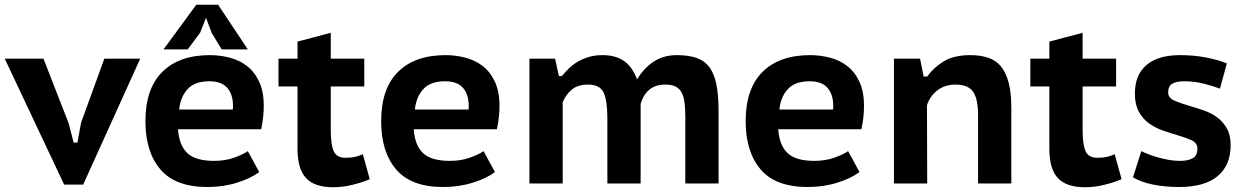

<svg xmlns="http://www.w3.org/2000/svg" viewBox="-32 -772 5235 808"><path d="M257 -253 278 -172H294L309 -255L407 -525H558L318 5H238L-12 -525H151Z M1059 -48Q1025 -22 966.5 -3.5Q908 15 841 15Q706 15 643 -59Q580 -133 580 -262Q580 -399 651 -469.5Q722 -540 851 -540Q893 -540 934 -529.5Q975 -519 1007 -494.5Q1039 -470 1058.5 -428.5Q1078 -387 1078 -326Q1078 -305 1075.5 -280Q1073 -255 1067 -228H717Q722 -160 756.5 -127.5Q791 -95 869 -95Q916 -95 953.5 -108.5Q991 -122 1011 -136ZM849 -430Q787 -430 757 -396.5Q727 -363 722 -311H948Q952 -366 928 -398Q904 -430 849 -430ZM794 -752H886L1011 -564H901L859 -633L835 -697L810 -634L758 -564H656Z M1140 -525H1220V-597L1360 -634V-525H1501V-408H1360V-226Q1360 -163 1372.5 -135.5Q1385 -108 1422 -108Q1445 -108 1461 -111.5Q1477 -115 1495 -123L1524 -18Q1492 -4 1450.5 6Q1409 16 1370 16Q1292 16 1256 -22.5Q1220 -61 1220 -146V-408H1140Z M2051 -48Q2017 -22 1958.5 -3.5Q1900 15 1833 15Q1698 15 1635 -59Q1572 -133 1572 -262Q1572 -399 1643 -469.5Q1714 -540 1843 -540Q1885 -540 1926 -529.5Q1967 -519 1999 -494.5Q2031 -470 2050.5 -428.5Q2070 -387 2070 -326Q2070 -305 2067.5 -280Q2065 -255 2059 -228H1709Q1714 -160 1748.5 -127.5Q1783 -95 1861 -95Q1908 -95 1945.5 -108.5Q1983 -122 2003 -136ZM1841 -430Q1779 -430 1749 -396.5Q1719 -363 1714 -311H1940Q1944 -366 1920 -398Q1896 -430 1841 -430Z M2524 0V-274Q2524 -350 2508 -383Q2492 -416 2442 -416Q2400 -416 2375 -395.5Q2350 -375 2336 -342V0H2196V-525H2304L2320 -452H2333Q2346 -469 2363 -485Q2380 -501 2400.5 -513Q2421 -525 2446.5 -532.5Q2472 -540 2504 -540Q2557 -540 2592.5 -516.5Q2628 -493 2649 -438Q2678 -486 2719.5 -513Q2761 -540 2816 -540Q2864 -540 2897.5 -529Q2931 -518 2952 -491Q2973 -464 2982.5 -418Q2992 -372 2992 -303V0H2852V-281Q2852 -314 2849 -339Q2846 -364 2837 -381.5Q2828 -399 2811.5 -407.5Q2795 -416 2768 -416Q2726 -416 2700.5 -394.5Q2675 -373 2664 -335V0Z M3585 -48Q3551 -22 3492.5 -3.5Q3434 15 3367 15Q3232 15 3169 -59Q3106 -133 3106 -262Q3106 -399 3177 -469.5Q3248 -540 3377 -540Q3419 -540 3460 -529.5Q3501 -519 3533 -494.5Q3565 -470 3584.5 -428.5Q3604 -387 3604 -326Q3604 -305 3601.5 -280Q3599 -255 3593 -228H3243Q3248 -160 3282.5 -127.5Q3317 -95 3395 -95Q3442 -95 3479.5 -108.5Q3517 -122 3537 -136ZM3375 -430Q3313 -430 3283 -396.5Q3253 -363 3248 -311H3474Q3478 -366 3454 -398Q3430 -430 3375 -430Z M4084 0V-288Q4084 -356 4063 -386Q4042 -416 3989 -416Q3944 -416 3912.5 -391.5Q3881 -367 3869 -329Q3869 -247 3869.5 -164.5Q3870 -82 3870 0H3730V-525H3840L3855 -450H3870Q3896 -487 3939 -513.5Q3982 -540 4051 -540Q4093 -540 4125.5 -529.5Q4158 -519 4179.5 -493.5Q4201 -468 4212.5 -425Q4224 -382 4224 -317V0Z M4304 -525H4384V-597L4524 -634V-525H4665V-408H4524V-226Q4524 -163 4536.5 -135.5Q4549 -108 4586 -108Q4609 -108 4625 -111.5Q4641 -115 4659 -123L4688 -18Q4656 -4 4614.5 6Q4573 16 4534 16Q4456 16 4420 -22.5Q4384 -61 4384 -146V-408H4304Z M4771 -136Q4785 -129 4803.5 -122Q4822 -115 4843.5 -109Q4865 -103 4887.5 -99Q4910 -95 4933 -95Q4968 -95 4987.5 -106Q5007 -117 5007 -147Q5007 -171 4981 -182.5Q4955 -194 4917 -205Q4889 -213 4858.5 -224Q4828 -235 4802.5 -253.5Q4777 -272 4760.5 -302Q4744 -332 4744 -378Q4744 -457 4793 -498.5Q4842 -540 4934 -540Q4994 -540 5046.5 -529.5Q5099 -519 5131 -505L5102 -399Q5076 -409 5035.5 -419.5Q4995 -430 4953 -430Q4918 -430 4901 -419.5Q4884 -409 4884 -383Q4884 -360 4910.5 -348.5Q4937 -337 4975 -326Q5003 -318 5033.5 -307.5Q5064 -297 5089 -279Q5114 -261 5130.5 -232.5Q5147 -204 5147 -161Q5147 -77 5092.5 -31Q5038 15 4929 15Q4870 15 4819 4.5Q4768 -6 4736 -26Z"/></svg>

Font: PT Sans Caption
Style: Bold
Weight: 700
Designer: A.Korolkova, O.Umpeleva, V.Yefimov
Foundry: ParaType Ltd
Version: Version 2.003W OFL